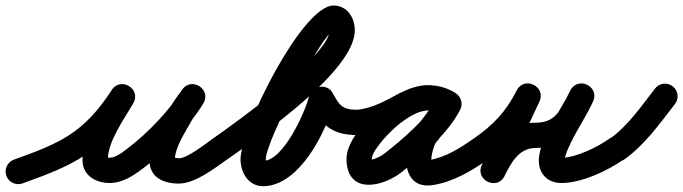

<svg xmlns="http://www.w3.org/2000/svg" viewBox="-58 -607 2434 684"><path d="M22.2 46.4C22.2 46.4 22.2 46.4 22.2 46.4C205.4 -19.3 301.1 -61.4 415.7 -237.5C431.6 -261.8 419.6 -286.2 400 -298.1C380.4 -310.1 353.3 -309.6 338.9 -284.3C296.8 -210.3 235.9 -123.9 235.9 -36.7C235.9 18.1 283 44.9 332.2 44.9C379.7 44.9 417.9 18.3 454.2 -9.1C530 -66.5 617.6 -157.6 666.5 -238.8C681.4 -263.5 671 -287.6 652.6 -299.6C634.3 -311.6 608 -311.6 591.3 -288C576.5 -267.2 560.6 -246.5 547.9 -224.3C547.9 -224.3 547.8 -224.1 547.7 -223.9C547.5 -223.6 547.4 -223.4 547.4 -223.4C516.5 -166.1 474.6 -102.2 474.6 -35.4C474.6 25.9 525.7 47 579 47C637.3 47 706.8 -7.9 752.8 -40.1C773.2 -54.4 778.1 -82.4 763.9 -102.8C749.6 -123.2 721.6 -128.1 701.2 -113.9C701.2 -113.9 701.2 -113.9 701.2 -113.9C675.8 -96.1 609.7 -43 579 -43C573.1 -43 553.9 -48.6 559.4 -43.4C561.5 -41.4 564.6 -34 564.6 -35.4C564.6 -83.5 603.8 -138.4 626.6 -180.6C626.6 -180.6 626.5 -180.4 626.3 -180.1C626.2 -179.9 626.1 -179.7 626.1 -179.7C637.3 -199.3 651.6 -217.5 664.7 -236C681.4 -259.5 670.1 -284.2 650.8 -296.8C631.5 -309.4 604.4 -310 589.5 -285.2C546.4 -213.8 466.5 -131.4 399.8 -80.9C381.7 -67.1 356.4 -45.1 332.2 -45.1C327.7 -45.1 317.8 -49.3 321.7 -45.2C323.9 -43 325.4 -40.1 325.9 -37C325.9 -36.9 325.9 -36.8 325.9 -36.7C325.9 -103.9 383.9 -181.5 417.1 -239.7C431.5 -265 420.2 -288.9 401.4 -300.4C382.6 -311.9 356.2 -310.9 340.3 -286.5C238.8 -130.6 153 -96.2 -8.2 -38.4C-31.6 -30 -43.7 -4.2 -35.4 19.2C-27 42.6 -1.2 54.7 22.2 46.4Z M690.1 -51.3C704.3 -30.9 732.3 -25.9 752.7 -40.1C867.5 -120 1206 -354.3 1206 -498.6C1206 -543.6 1179.3 -587.3 1129.9 -587.3C1017.5 -587.3 798.9 -144.6 798.9 -39.6C798.9 7.4 826.7 56.3 879.2 56.3C1009 56.3 1106.7 -140.9 1130.8 -244.8C1135.1 -263.4 1109.7 -268.6 1085.5 -265.1C1061.4 -261.6 1038.5 -249.3 1047.9 -232.7C1088 -162.3 1124.3 -126 1213 -126C1237.9 -126 1258 -146.1 1258 -171C1258 -195.9 1237.9 -216 1213 -216C1157.1 -216 1149.5 -236.2 1126.1 -277.3C1116.7 -293.8 1098.1 -300.1 1080.8 -297.6C1063.5 -295.1 1047.5 -283.8 1043.2 -265.2C1030.4 -210.1 951.9 -33.7 879.2 -33.7C876.7 -33.7 879.7 -33.9 882.5 -33.3C884.5 -32.8 886.4 -31.9 888.1 -30.8C894.8 -26.3 888.9 -32 888.9 -39.6C888.9 -107.7 1096.6 -497.3 1129.9 -497.3C1131.3 -497.3 1129.2 -497.2 1127 -497.6C1125.2 -498 1123.4 -498.6 1121.8 -499.4C1112 -504.6 1116 -509.5 1116 -498.6C1116 -410 780.9 -169.3 701.3 -113.9C680.9 -99.7 675.9 -71.7 690.1 -51.3Z M1201 -126C1201 -126 1201 -126 1201 -126C1203.3 -126 1205.7 -126 1208 -126C1211 -126 1214 -126 1217 -126C1217 -126 1217.9 -126 1218.9 -126.1C1219.8 -126.1 1220.7 -126.2 1220.7 -126.2C1287.9 -131.8 1349.3 -163.7 1407.5 -195.5C1407.6 -195.5 1406.9 -195.2 1406.2 -194.8C1405.5 -194.5 1404.9 -194.1 1404.9 -194.2C1429.8 -205.7 1450.8 -217.4 1479.6 -212.6C1479.6 -212.6 1479.5 -212.6 1479.4 -212.6C1479.3 -212.7 1479.2 -212.7 1479.2 -212.7C1492.8 -210.3 1504.9 -206.6 1516.8 -199.4C1542.5 -184.1 1566.8 -195.5 1578.5 -214.7C1590.1 -233.8 1589 -260.8 1563.5 -276.4C1546 -287.1 1529.3 -294.2 1509.1 -298.8C1509.1 -298.8 1509 -298.9 1508.9 -298.9C1508.9 -298.9 1508.8 -298.9 1508.8 -298.9C1478.6 -305.6 1447.9 -304.9 1418.2 -296.1C1418.2 -296.1 1418.7 -296.3 1419.2 -296.4C1419.6 -296.5 1420.1 -296.7 1420.1 -296.7C1403.6 -292.5 1388 -285.8 1372.9 -278.2C1372.9 -278.2 1372.7 -278.1 1372.4 -278C1372.2 -277.9 1372 -277.8 1372 -277.8C1318.1 -249.4 1272.1 -207.3 1232.8 -161.2C1232.8 -161.2 1232.2 -160.5 1231.6 -159.7C1231 -159 1230.4 -158.2 1230.4 -158.2C1201.2 -117.3 1170.9 -77.5 1177.3 -23.7C1190.7 89 1312.8 53.7 1372.9 6.3C1443.6 -49.5 1540.5 -134.4 1581.2 -215.9C1593.9 -241.1 1582.2 -264.1 1563.5 -274.9C1544.7 -285.7 1519 -284.3 1503.4 -260.8C1497.9 -252.3 1492.1 -244.1 1486 -236C1465.8 -209 1446.4 -180.8 1424.6 -155.1C1424.6 -155.1 1424.3 -154.6 1423.9 -154.2C1423.6 -153.7 1423.2 -153.3 1423.2 -153.3C1375.1 -90.2 1363.3 70.2 1482.6 52.5C1482.6 52.5 1482.6 52.5 1482.7 52.5C1482.7 52.5 1482.7 52.5 1482.7 52.5C1556.7 41.3 1621.6 2.1 1681.8 -40.1C1702.2 -54.4 1707.1 -82.5 1692.9 -102.8C1678.6 -123.2 1650.5 -128.1 1630.2 -113.9C1581.9 -80.1 1528.7 -45.5 1469.3 -36.5C1469.3 -36.5 1469.3 -36.5 1469.3 -36.5C1469.4 -36.5 1469.4 -36.5 1469.4 -36.5C1465.2 -35.9 1475.1 -33.3 1478.3 -28.7C1479.6 -26.9 1477.6 -38.2 1479.4 -49.9C1481.5 -63.5 1487.6 -89.2 1494.8 -98.7C1494.8 -98.7 1494.4 -98.3 1494.1 -97.8C1493.7 -97.4 1493.3 -96.9 1493.4 -96.9C1516.3 -124 1536.7 -153.6 1558 -182C1565.2 -191.5 1572 -201.3 1578.6 -211.2C1594.1 -234.7 1580.9 -258.6 1560.8 -270.2C1540.6 -281.9 1513.4 -281.4 1500.8 -256.1C1466.4 -187.5 1376.8 -111.4 1317.1 -64.3C1298.7 -49.8 1284.1 -42.1 1262 -37.2C1261.9 -37.2 1266.8 -33 1266.7 -34.3C1263.7 -59.4 1289.6 -86.2 1303.6 -105.8C1303.6 -105.8 1303 -105.1 1302.4 -104.3C1301.8 -103.5 1301.2 -102.7 1301.2 -102.8C1333.1 -140.1 1370.3 -175.1 1414 -198.2C1414 -198.2 1413.8 -198.1 1413.6 -198C1413.3 -197.9 1413.1 -197.7 1413.1 -197.8C1422.3 -202.4 1431.9 -206.8 1441.9 -209.3C1441.9 -209.3 1442.4 -209.5 1442.8 -209.6C1443.3 -209.7 1443.8 -209.9 1443.8 -209.9C1458.8 -214.3 1474 -214.5 1489.2 -211.1C1489.2 -211.1 1489.1 -211.1 1489.1 -211.1C1489 -211.1 1488.9 -211.2 1488.9 -211.2C1499.7 -208.7 1507.3 -205.2 1516.5 -199.6C1541.9 -184 1566.4 -195.6 1578.1 -214.9C1589.8 -234.2 1588.8 -261.2 1563.2 -276.6C1541.8 -289.4 1519.3 -297 1494.8 -301.3C1494.8 -301.3 1494.7 -301.3 1494.6 -301.4C1494.5 -301.4 1494.4 -301.4 1494.4 -301.4C1446 -309.5 1409.6 -295.5 1367.1 -275.8C1367.1 -275.8 1366.4 -275.5 1365.8 -275.2C1365.1 -274.8 1364.5 -274.5 1364.5 -274.5C1318.2 -249.3 1266.9 -220.3 1213.3 -215.8C1213.2 -215.8 1214.2 -215.9 1215.1 -215.9C1216.1 -216 1217 -216 1217 -216C1214 -216 1211 -216 1208 -216C1205.7 -216 1203.3 -216 1201 -216C1176.1 -216 1156 -195.9 1156 -171C1156 -146.1 1176.1 -126 1201 -126Z M1681.7 -40.1C1681.7 -40.1 1681.7 -40.1 1681.7 -40.1C1763.5 -96.9 1817.2 -154.4 1863.1 -244C1876.5 -270.2 1862.5 -293.4 1842.1 -303.5C1821.7 -313.5 1794.7 -310.2 1782.2 -283.6C1741 -195.4 1699.7 -107.2 1658.4 -19.1C1645.9 7.8 1659.6 30.9 1679.7 40.5C1699.8 50.2 1726.4 46.6 1739.5 20C1763.5 -28.3 1790.3 -80 1852 -80C1969 -80 2004.2 -150.7 2053.7 -243.3C2067.4 -268.9 2053.2 -292.1 2032.6 -302.2C2012 -312.4 1985 -309.5 1973 -283.1C1938.1 -206.1 1824.4 -66.2 1873.9 10.9C1889.2 34.7 1914.5 45 1942 45C2013.8 45 2107.9 1.1 2166.1 -40.4C2186.4 -54.8 2191.1 -82.9 2176.6 -103.1C2162.2 -123.4 2134.1 -128.1 2113.9 -113.6C2113.9 -113.6 2113.9 -113.6 2113.9 -113.6C2071.6 -83.5 1994.3 -45 1942 -45C1938.9 -45 1949.5 -39.1 1952.2 -32.7C1953.2 -30.2 1953 -38.4 1953.1 -39C1954.1 -44.6 1955.6 -49.9 1957.4 -55.3C1962.6 -71.2 1969.7 -86.5 1977 -101.5C2001.1 -150.5 2032.4 -196.2 2055 -245.9C2067 -272.3 2053.6 -295.1 2033.9 -304.8C2014.2 -314.6 1988 -311.3 1974.3 -285.7C1942 -225.2 1927.4 -170 1852 -170C1751.7 -170 1699.1 -101.3 1658.9 -20C1645.7 6.6 1659.7 29.8 1680.1 39.7C1700.5 49.5 1727.4 45.9 1740 19.1C1781.2 -69.1 1822.5 -157.2 1863.8 -245.4C1876.2 -272.1 1862.8 -295.1 1842.8 -304.9C1822.8 -314.7 1796.4 -311.2 1782.9 -285C1743.7 -208.3 1700.2 -162.5 1630.3 -113.9C1609.9 -99.8 1604.9 -71.7 1619.1 -51.3C1633.2 -30.9 1661.3 -25.9 1681.7 -40.1Z M2166.1 -39C2166.1 -39 2166.1 -39 2166.1 -39C2239.4 -91.1 2291.9 -166.2 2346.5 -236.4C2361.8 -256 2358.2 -284.3 2338.6 -299.5C2319 -314.8 2290.7 -311.2 2275.5 -291.6C2275.5 -291.6 2275.5 -291.6 2275.5 -291.6C2226.6 -228.7 2179.5 -158.9 2113.9 -112.3C2093.7 -97.9 2088.9 -69.9 2103.3 -49.6C2117.7 -29.3 2145.8 -24.6 2166.1 -39Z"/></svg>

Font: FRB American Cursive Guidelines Black
Style: Bold Italic
Weight: 900
Italic angle: -25°
Version: Version 2.0;Modular Font Editor K font №1